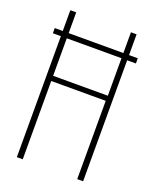

<svg xmlns="http://www.w3.org/2000/svg" viewBox="-121 -694 617 765"><g transform="rotate(20 187.5 -311.5)"><path d="M44 0V-513H10V-535H44V-623H69V-535H301V-623H325V-535H362V-513H325V0H300V-332H69V0ZM69 -354H301V-513H69Z"/></g></svg>

Font: Inconsolata Condensed ExtraLight
Style: Regular
Weight: 200
Width: 3
Monospace: yes
Designer: Raph Levien, Cyreal, Brenton Simpson
Foundry: Raph Levien, Cyreal, Google
Version: Version 3.100; ttfautohint (v1.8.4.7-5d5b)